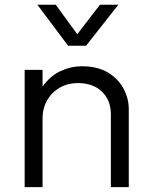

<svg xmlns="http://www.w3.org/2000/svg" viewBox="-20 -774 630 794"><path d="M82 0V-485H156V-416Q188.5 -461 231.2 -480.5Q274 -500 318.5 -500Q383.5 -500 426.8 -473.8Q470 -447.5 491.2 -406.8Q512.5 -366 512.5 -324V0H438.5V-301.5Q438.5 -359 401.8 -394.8Q365 -430.5 302 -430.5Q261 -430.5 228 -412Q195 -393.5 175.5 -360.2Q156 -327 156 -283V0ZM261.5 -585 134.5 -754.5H210.5L299.5 -632.5L393.5 -754.5H469.5L336 -585Z"/></svg>

Font: Geologica Roman ExtraLight
Style: Regular
Weight: 250
Designer: Sindre Bremnes, Frode Helland
Foundry: Monokrom Skriftforlag AS
Version: Version 1.010;gftools[0.9.28]